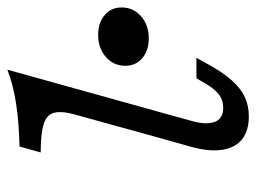

<svg xmlns="http://www.w3.org/2000/svg" viewBox="-107 -574 694 520"><g transform="rotate(-90 240.0 -314.0)"><path d="M120.2 -206.5 188.7 -454Q200 -492.7 194.8 -513.7Q189.5 -534.7 163.7 -542.7Q137.9 -550.8 87.1 -550.8L103.2 -608.1Q170.2 -609.7 221.4 -617.7Q272.6 -625.8 311.3 -641.1L190.3 -206.5ZM171.8 -139.5Q161.3 -100.8 170.2 -78.6Q179 -56.5 208.1 -56.5Q229 -56.5 244 -68.1Q258.9 -79.8 271 -100L287.9 -129H343.5L324.2 -94.4Q303.2 -56.5 281.9 -32.7Q260.5 -8.9 237.1 2Q213.7 12.9 184.7 12.9Q146 12.9 123 -5.2Q100 -23.4 94.4 -58.5Q88.7 -93.5 102.4 -143.5L120.2 -206.5H190.3ZM396 -258.1Q362.9 -258.1 342.3 -275.8Q321.8 -293.5 321.8 -321.8Q321.8 -353.2 345.6 -374.2Q369.4 -395.2 405.6 -395.2Q438.7 -395.2 459.3 -377.4Q479.8 -359.7 479.8 -331.5Q479.8 -300 456 -279Q432.3 -258.1 396 -258.1Z"/></g></svg>

Font: Playfair 5pt SemiExpanded Light
Style: Italic
Weight: 300
Width: 6
Italic angle: -15.6°
Designer: Claus Eggers Sørensen
Foundry: Claus Eggers Sørensen
Version: Version 2.203